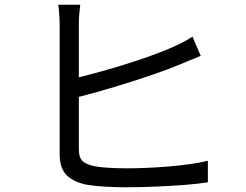

<svg xmlns="http://www.w3.org/2000/svg" viewBox="-20 -789 1040 811"><path d="M319 -769Q317 -752 315 -730.5Q313 -709 313 -688Q313 -675 313 -636.5Q313 -598 313 -544.5Q313 -491 313 -431.5Q313 -372 313 -317Q313 -262 313 -220.5Q313 -179 313 -160Q313 -122 330 -107.5Q347 -93 383 -86Q407 -82 443 -80Q479 -78 516 -78Q555 -78 601.5 -80Q648 -82 695 -86Q742 -90 784.5 -96Q827 -102 858 -110V-19Q815 -12 754.5 -7.5Q694 -3 630 -0.5Q566 2 512 2Q467 2 425 -0.5Q383 -3 351 -8Q294 -18 263 -47.5Q232 -77 232 -138Q232 -162 232 -207.5Q232 -253 232 -311Q232 -369 232 -429.5Q232 -490 232 -544Q232 -598 232 -636.5Q232 -675 232 -688Q232 -702 231 -716.5Q230 -731 229 -745Q228 -759 226 -769ZM277 -454Q322 -464 377.5 -479Q433 -494 492 -512Q551 -530 606.5 -549.5Q662 -569 705 -588Q728 -598 749.5 -609Q771 -620 793 -634L828 -553Q807 -545 781.5 -534Q756 -523 733 -514Q687 -495 627.5 -474.5Q568 -454 505 -434.5Q442 -415 383 -398.5Q324 -382 277 -371Z"/></svg>

Font: Noto Sans HK
Style: Regular
Weight: 400
Designer: Ryoko NISHIZUKA 西塚涼子 (kana, bopomofo & ideographs); Paul D. Hunt (Latin, Greek & Cyrillic); Sandoll Communications 산돌커뮤니
Foundry: Adobe
Version: Version 2.004-H2;hotconv 1.0.118;makeotfexe 2.5.65603